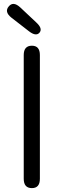

<svg xmlns="http://www.w3.org/2000/svg" viewBox="-20 -967 327 987"><path d="M144 0Q102 0 102 -48V-684Q102 -732 144 -732Q185 -732 185 -684V-48Q185 0 144 0ZM183 -799Q165 -778 128 -807L39 -876Q1 -906 25 -934Q48 -962 84 -929L166 -852Q201 -820 183 -799Z"/></svg>

Font: Resource Han Rounded JP Normal
Style: Regular
Weight: 350
Designer: Cyano Hao (round all glyphs); Ryoko NISHIZUKA 西塚涼子 (kana, bopomofo & ideographs); Paul D. Hunt (Latin, Greek & Cyrillic)
Foundry: Cyano Hao
Version: 0.990